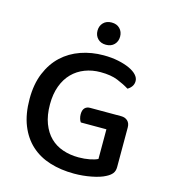

<svg xmlns="http://www.w3.org/2000/svg" viewBox="-119 -892 883 1001"><g transform="rotate(15 323.0 -392.0)"><path d="M582 -77Q582 -56 571.5 -42.5Q561 -29 539 -18Q513 -4 467 5Q421 14 373 14Q302 14 242.5 -4.5Q183 -23 140 -62Q97 -101 73 -161Q49 -221 49 -303Q49 -383 74 -443Q99 -503 141.5 -542.5Q184 -582 241.5 -602Q299 -622 364 -622Q407 -622 443 -614.5Q479 -607 505 -595Q531 -583 545 -567.5Q559 -552 559 -535Q559 -518 550 -505.5Q541 -493 528 -486Q501 -503 464 -518Q427 -533 371 -533Q326 -533 287 -518Q248 -503 219.5 -474Q191 -445 175 -402Q159 -359 159 -303Q159 -244 175.5 -200.5Q192 -157 220.5 -129Q249 -101 288.5 -87.5Q328 -74 374 -74Q406 -74 434 -79.5Q462 -85 477 -93V-253H339Q334 -259 330.5 -270.5Q327 -282 327 -294Q327 -317 337.5 -328Q348 -339 366 -339H534Q555 -339 568.5 -326.5Q582 -314 582 -291ZM421 -738Q421 -712 404.5 -695Q388 -678 360 -678Q332 -678 315.5 -695Q299 -712 299 -738Q299 -764 315.5 -781Q332 -798 360 -798Q388 -798 404.5 -781Q421 -764 421 -738Z"/></g></svg>

Font: Baloo 2 Medium
Style: Regular
Weight: 500
Designer: Sarang Kulkarni and Ek Type
Foundry: Ek Type
Version: Version 1.640;hotconv 1.0.111;makeotfexe 2.5.65597; ttfautoh